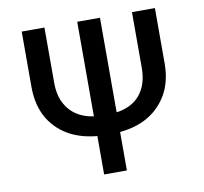

<svg xmlns="http://www.w3.org/2000/svg" viewBox="-80 -815 956 901"><g transform="rotate(-10 397.5 -364.0)"><path d="M605.5 -727.5Q632.8 -727.5 714.8 -727.5Q714.8 -662.1 714.8 -464.8Q714.8 -374 675.8 -310.5Q636.7 -247.1 569.3 -213.9Q501 -181.6 414.1 -181.6Q403.3 -181.6 380.9 -181.6Q293.9 -181.6 225.6 -213.9Q157.2 -247.1 118.2 -310.5Q80.1 -374 80.1 -464.8Q80.1 -552.7 80.1 -727.5Q107.4 -727.5 188.5 -727.5Q188.5 -662.1 188.5 -464.8Q188.5 -402.3 212.9 -360.4Q237.3 -317.4 281.2 -295.9Q324.2 -274.4 382.8 -274.4Q393.6 -274.4 415 -274.4Q471.7 -274.4 514.6 -294.9Q557.6 -315.4 581.1 -357.4Q605.5 -399.4 605.5 -464.8Q605.5 -552.7 605.5 -727.5ZM453.1 -727.5Q453.1 -545.9 453.1 0Q425.8 0 344.7 0Q344.7 -181.6 344.7 -727.5Q372.1 -727.5 453.1 -727.5Z"/></g></svg>

Font: DeepSea
Style: Medium
Weight: 500
Designer: Stem
Version: Version 3.019;git-0a5106e0b